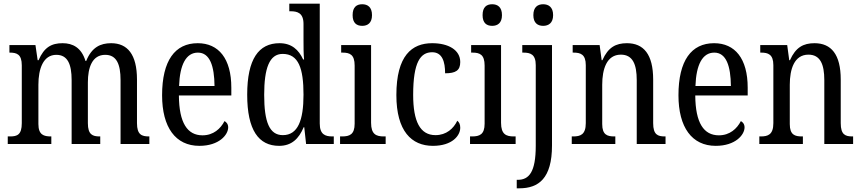

<svg xmlns="http://www.w3.org/2000/svg" viewBox="-20 -780 4665 1040"><path d="M22 0H258V-41H256C218 -41 188 -49 188 -108V-321C188 -407 214 -483 285 -483C346 -483 368 -433 368 -346V0H523V-41H520C482 -41 456 -50 456 -113V-334C456 -414 479 -483 550 -483C611 -483 633 -433 633 -346V0H789V-41H787C748 -41 722 -50 722 -113V-349C722 -486 670 -546 582 -546C524 -546 477 -524 447 -450H443C421 -522 374 -546 319 -546C259 -546 219 -524 189 -454H184L172 -536H31V-495H33C71 -495 98 -486 98 -426V-113C98 -50 73 -41 35 -41H22Z M1060 10C1167 10 1216 -50 1216 -90C1216 -108 1206 -119 1196 -124C1175 -83 1136 -47 1077 -47C995 -47 950 -114 949 -263H1233V-305C1233 -463 1164 -546 1051 -546C928 -546 858 -452 858 -264C858 -90 931 10 1060 10ZM1142 -314H950C954 -430 988 -495 1052 -495C1117 -495 1141 -422 1142 -314Z M1492 10C1560 10 1599 -29 1625 -91H1628L1638 0H1788V-41H1780C1741 -41 1712 -52 1712 -111V-760H1547V-719H1554C1591 -719 1624 -710 1624 -650V-565C1624 -529 1624 -490 1627 -458H1622C1598 -510 1560 -546 1494 -546C1381 -546 1319 -460 1319 -267C1319 -75 1381 10 1492 10ZM1512 -48C1439 -48 1411 -120 1411 -266C1411 -410 1439 -488 1511 -488C1597 -488 1624 -410 1624 -267C1624 -129 1594 -48 1512 -48Z M1942 -640C1971 -640 1995 -655 1995 -698C1995 -742 1971 -757 1942 -757C1912 -757 1890 -742 1890 -698C1890 -655 1912 -640 1942 -640ZM1822 0H2069V-41H2059C2018 -41 1990 -52 1990 -115V-536H1828V-495H1836C1875 -495 1901 -484 1901 -425V-110C1901 -51 1873 -41 1833 -41H1822Z M2325 10C2429 10 2473 -45 2473 -88C2473 -107 2467 -118 2457 -126C2437 -84 2398 -48 2339 -48C2255 -48 2218 -123 2218 -266C2218 -445 2258 -497 2321 -497C2376 -497 2391 -445 2391 -383C2448 -383 2473 -398 2473 -444C2473 -510 2408 -546 2321 -546C2211 -546 2127 -479 2127 -265C2127 -70 2209 10 2325 10Z M2646 -640C2675 -640 2699 -655 2699 -698C2699 -742 2675 -757 2646 -757C2616 -757 2594 -742 2594 -698C2594 -655 2616 -640 2646 -640ZM2526 0H2773V-41H2763C2722 -41 2694 -52 2694 -115V-536H2532V-495H2540C2579 -495 2605 -484 2605 -425V-110C2605 -51 2577 -41 2537 -41H2526Z M2922 -640C2951 -640 2976 -655 2976 -698C2976 -742 2951 -757 2922 -757C2893 -757 2869 -742 2869 -698C2869 -655 2893 -640 2922 -640ZM2779 240H2793C2897 240 2970 187 2970 8V-536H2809V-495H2815C2853 -495 2882 -486 2882 -427V10C2882 151 2846 194 2785 194H2779Z M3077 0H3313V-41H3308C3270 -41 3242 -49 3242 -108V-321C3242 -405 3266 -484 3343 -484C3407 -484 3429 -432 3429 -346V0H3585V-41H3581C3543 -41 3518 -50 3518 -113V-349C3518 -486 3466 -546 3376 -546C3316 -546 3274 -524 3243 -454H3239L3228 -536H3082V-495H3087C3124 -495 3153 -486 3153 -427V-113C3153 -50 3123 -41 3085 -41H3077Z M3857 10C3964 10 4013 -50 4013 -90C4013 -108 4003 -119 3993 -124C3972 -83 3933 -47 3874 -47C3792 -47 3747 -114 3746 -263H4030V-305C4030 -463 3961 -546 3848 -546C3725 -546 3655 -452 3655 -264C3655 -90 3728 10 3857 10ZM3939 -314H3747C3751 -430 3785 -495 3849 -495C3914 -495 3938 -422 3939 -314Z M4093 0H4329V-41H4324C4286 -41 4258 -49 4258 -108V-321C4258 -405 4282 -484 4359 -484C4423 -484 4445 -432 4445 -346V0H4601V-41H4597C4559 -41 4534 -50 4534 -113V-349C4534 -486 4482 -546 4392 -546C4332 -546 4290 -524 4259 -454H4255L4244 -536H4098V-495H4103C4140 -495 4169 -486 4169 -427V-113C4169 -50 4139 -41 4101 -41H4093Z"/></svg>

Font: Noto Serif Sinhala Condensed
Style: Regular
Weight: 400
Width: 3
Designer: Jelle Bosma - Monotype Design Team
Foundry: Monotype Imaging Inc.
Version: Version 2.007